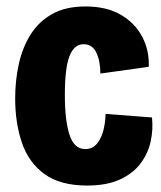

<svg xmlns="http://www.w3.org/2000/svg" viewBox="-20 -562 500 595"><path d="M250 13Q167 13 118 -22.5Q69 -58 48 -119.5Q27 -181 27 -257Q27 -313 38.5 -364.5Q50 -416 75.5 -456Q101 -496 142.5 -519Q184 -542 245 -542Q310 -542 354 -516.5Q398 -491 420.5 -448.5Q443 -406 441 -355L291 -334Q291 -373 278.5 -399Q266 -425 239 -425Q210 -425 195.5 -388.5Q181 -352 181 -268Q181 -188 195.5 -144Q210 -100 244 -100Q267 -100 281 -117.5Q295 -135 301 -160.5Q307 -186 307 -209L451 -198Q455 -161 447 -124Q439 -87 416 -56Q393 -25 352 -6Q311 13 250 13Z"/></svg>

Font: Bricolage Grotesque 12pt Condensed ExtraBold
Style: Regular
Weight: 800
Width: 3
Designer: Mathieu Triay
Foundry: Atelier Triay
Version: Version 1.001; ttfautohint (v1.8.4.7-5d5b);gftools[0.9.33.de